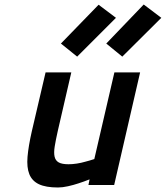

<svg xmlns="http://www.w3.org/2000/svg" viewBox="-20 -820 735 851"><path d="M601 -499 486 0H372L377 -25Q352 -15 327 -7Q306 0 281.5 5.5Q257 11 237 11Q183 11 152.5 -3.5Q122 -18 110 -48Q98 -78 102 -125Q106 -172 121 -238L182 -499H296L236 -239Q227 -199 222.5 -171Q218 -143 222 -125.5Q226 -108 240.5 -100Q255 -92 284 -92Q301 -92 320.5 -95Q340 -98 357 -103Q377 -108 398 -115L487 -499ZM617 -800 695 -741 522 -569 451 -627ZM417 -799 494 -741 322 -569 250 -627Z"/></svg>

Font: Panefresco 800wt
Style: Italic
Weight: 800
Foundry: Campivisivi & Chank Co
Version: Version 1.001